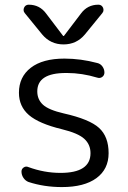

<svg xmlns="http://www.w3.org/2000/svg" viewBox="-20 -799 537 807"><path d="M234.4 -72.3Q360.4 -72.3 360.4 -155.3Q360.4 -191.4 334.5 -215.3Q308.6 -239.3 240.2 -255.9Q143.6 -279.3 101.6 -315.4Q59.6 -351.6 59.6 -409.2Q59.6 -475.6 109.4 -514.2Q159.2 -552.7 251 -552.7Q319.3 -552.7 388.7 -534.2Q402.3 -531.2 410.6 -519.5Q418.9 -507.8 418.9 -494.1Q418.9 -482.4 409.7 -475.6Q400.4 -468.8 388.7 -472.7Q324.2 -492.2 261.7 -492.2Q258.8 -492.2 256.8 -492.2Q136.7 -492.2 136.7 -415Q136.7 -380.9 160.6 -358.9Q184.6 -336.9 248 -322.3Q356.4 -297.9 396.5 -261.2Q436.5 -224.6 436.5 -155.3Q436.5 -87.9 385.3 -50.3Q334 -12.7 240.2 -12.7Q165 -12.7 99.6 -34.2Q86.9 -39.1 78.6 -51.3Q70.3 -63.5 70.3 -78.1Q70.3 -88.9 79.6 -95.2Q88.9 -101.6 99.6 -96.7Q166 -72.3 234.4 -72.3ZM249 -648.4 320.3 -742.2Q347.7 -779.3 393.6 -779.3Q407.2 -779.3 413.1 -766.6Q415 -761.7 415 -756.8Q415 -750 410.2 -744.1L336.9 -654.3Q301.8 -612.3 247.1 -612.3Q192.4 -612.3 157.2 -654.3L84 -744.1Q79.1 -750 79.1 -756.8Q79.1 -761.7 81.1 -766.6Q86.9 -779.3 100.6 -779.3Q146.5 -779.3 173.8 -742.2L245.1 -648.4Q246.1 -647.5 247.1 -647.5Q248 -647.5 249 -648.4Z"/></svg>

Font: Gen Jyuu Gothic Normal
Style: Regular
Weight: 300
Designer: [Source Han Sans]
Ryoko NISHIZUKA  (kana & ideographs); Paul D. Hunt (Latin, Greek & Cyrillic); Wenlong ZHANG  (bopomofo
Version: Version 1.002.20150607